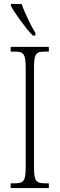

<svg xmlns="http://www.w3.org/2000/svg" viewBox="-20 -951 302 971"><path d="M146 -771H159V-784C136 -822 105 -886 89 -931H35V-921C54 -886 110 -807 146 -771ZM34 0H227V-24H208C161 -24 152 -36 152 -109V-605C152 -679 161 -690 208 -690H227V-714H34V-690H54C100 -690 110 -679 110 -605V-108C110 -35 100 -24 54 -24H34Z"/></svg>

Font: Noto Serif Armenian ExtraCondensed ExtraLight
Style: Regular
Weight: 200
Width: 2
Designer: Monotype Design Team
Foundry: Monotype Imaging Inc.
Version: Version 2.008